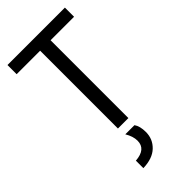

<svg xmlns="http://www.w3.org/2000/svg" viewBox="-285 -737 1052 1052"><g transform="rotate(-45 241.0 -211.0)"><path d="M463 -603H281V0H200V-603H18V-674H463ZM295 122Q295 176 256.5 213Q218 250 145 252V194Q229 188 229 123Q229 89 206 51H277Q295 76 295 122Z"/></g></svg>

Font: Hind Siliguri
Style: Regular
Weight: 400
Designer: Jyotish Sonowal
Foundry: Indian Type Foundry
Version: Version 1.001;PS 1.0;hotconv 1.0.86;makeotf.lib2.5.63406; tt